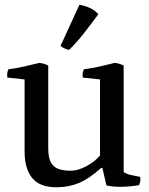

<svg xmlns="http://www.w3.org/2000/svg" viewBox="-20 -776 630 812"><path d="M503 -48Q520 -38 538 -35Q556 -32 573 -28Q576 -10 568 7Q552 10 530.5 12Q509 14 486 14Q454 14 430 8L413 -66H408Q357 -20 313.5 -2Q270 16 219 16Q147 16 115.5 -24Q84 -64 84 -134V-440L11 -448Q8 -468 16 -483Q52 -488 83.5 -495Q115 -502 146 -510Q156 -509 165 -506.5Q174 -504 184 -499V-149Q184 -107 196.5 -87Q209 -67 230 -60.5Q251 -54 278 -54Q310 -54 345 -73Q380 -92 403 -118V-440L330 -448Q327 -468 335 -483Q371 -488 402.5 -495Q434 -502 465 -510Q475 -509 484 -506.5Q493 -504 503 -499ZM316 -756Q339 -752 360 -742.5Q381 -733 396 -716Q365 -674 335 -635.5Q305 -597 272 -565Q263 -567 253.5 -571Q244 -575 236 -582Z"/></svg>

Font: Alike
Style: Regular
Weight: 400
Designer: Sveta Sebyakina
Foundry: Cyreal (www.cyreal.org)
Version: Version 1.301; ttfautohint (v1.8.4.7-5d5b)